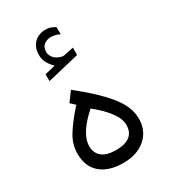

<svg xmlns="http://www.w3.org/2000/svg" viewBox="-183 -834 815 922"><g transform="rotate(-30 225.0 -373.0)"><path d="M171.9 -571.8Q155.3 -587.9 143.6 -607.7Q131.8 -627.4 131.8 -655.8Q131.8 -673.8 137 -688.2Q142.1 -702.6 150.9 -713.9Q163.1 -728.5 180.9 -736.3Q198.7 -744.1 217.3 -744.1Q235.8 -744.1 247.6 -739.7Q259.3 -735.4 272 -728L272.5 -688Q247.6 -700.2 224.1 -700.2Q214.8 -700.2 203.6 -697Q192.4 -693.8 183.6 -686Q177.2 -680.2 173.3 -671.1Q169.4 -662.1 169.4 -649.4Q169.4 -631.8 181.4 -616.5Q193.4 -601.1 218.3 -593.8Q220.2 -593.3 223.1 -592.3Q226.1 -591.3 230 -591.3Q233.4 -591.3 235.8 -591.8L291 -603V-562.5L113.3 -520V-558.1ZM181.6 -432.6Q284.7 -351.1 339.8 -283.9Q395 -216.8 395 -150.9Q395 -83 348.6 -42.5Q302.2 -2 225.1 -2Q146 -2 100.6 -40Q55.2 -78.1 55.2 -150.9Q55.2 -202.6 84.5 -249.8Q113.8 -296.9 168 -357.4L143.1 -380.4ZM218.3 -307.6Q171.4 -266.1 146.7 -227.5Q122.1 -189 122.1 -153.3Q122.1 -116.2 147.5 -94.7Q172.9 -73.2 224.6 -73.2Q328.1 -73.2 328.1 -153.8Q328.1 -187.5 299.6 -226.3Q271 -265.1 218.3 -307.6Z"/></g></svg>

Font: Vazir Light FD-UI
Style: Light-FD-UI
Weight: 300
Designer: Saber Rastikerdar
Foundry: Saber Rastikerdar
Version: Version 30.1.0